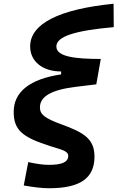

<svg xmlns="http://www.w3.org/2000/svg" viewBox="-20 -772 628 1026"><path d="M241.7 233.9C408.2 233.9 484.9 180.7 484.9 64.9C484.9 -28.8 429.7 -63.5 308.6 -107.4C219.7 -139.6 193.4 -160.2 193.4 -198.2C193.4 -256.3 253.9 -292 385.7 -308.1L494.6 -321.3L518.6 -457C381.3 -457 281.2 -468.8 281.2 -523.4C281.2 -576.7 377.9 -608.4 587.9 -627L586.9 -752C293.9 -722.7 141.1 -644.5 141.1 -523.9C141.1 -443.8 207.5 -390.1 306.6 -390.1V-374.5C139.6 -349.6 53.2 -281.2 53.2 -174.3C53.2 -76.7 99.6 -38.1 251.5 9.8C308.1 27.8 344.7 34.2 344.7 61C344.7 96.2 306.6 108.9 241.7 108.9C210.4 108.9 179.2 104.5 130.9 94.2L106.9 219.2C167.5 229.5 206.1 233.9 241.7 233.9Z"/></svg>

Font: Cascadia Mono NF
Style: Bold Italic
Weight: 700
Italic angle: -10°
Monospace: yes
Designer: Aaron Bell
Foundry: Saja Typeworks
Version: Version 2404.023